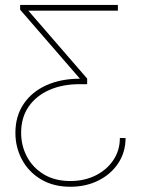

<svg xmlns="http://www.w3.org/2000/svg" viewBox="-20 -542 557 754"><path d="M256.3 191.4Q189.9 191.4 141.4 162.6Q92.8 133.8 66.7 85.4Q40.5 37.1 40.5 -20.5Q40.5 -85.4 72.5 -133.3Q104.5 -181.2 161.6 -207Q218.8 -232.9 293.5 -232.9V-233.4L59.1 -503.9V-522.5H442.9V-500H91.8V-499.5L322.3 -233.4V-211.4H292Q225.6 -211.4 173.8 -188.7Q122.1 -166 92.5 -123.3Q63 -80.6 63 -20.5Q63 29.8 85.7 73Q108.4 116.2 151.9 142.6Q195.3 168.9 256.3 168.9Q311.5 168.9 355.5 147Q399.4 125 425 86.9Q450.7 48.8 450.7 0H473.1Q473.1 55.2 444.6 98.6Q416 142.1 366.9 166.7Q317.9 191.4 256.3 191.4Z"/></svg>

Font: Inter 28pt Thin
Style: Regular
Weight: 250
Designer: Rasmus Andersson
Foundry: rsms
Version: Version 4.001;git-66647c0bb